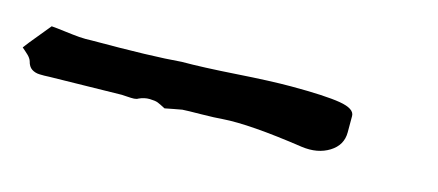

<svg xmlns="http://www.w3.org/2000/svg" viewBox="-101 -45 645 283"><g transform="rotate(15 221.5 96.5)"><path d="M-76.2 102.1Q-74.7 103.5 -71.5 106.2Q-68.4 108.9 -66.7 110.6Q-64.9 112.3 -63.2 114.7Q-61.5 117.2 -61 119.1Q-59.1 127 -54 130.4Q-48.8 133.8 -42 134Q-35.2 134.3 -26.9 133.8Q-8.3 133.3 28.1 132.8Q64.5 132.3 83 131.8Q85 131.8 91.3 132.3Q97.7 132.8 101.8 132.6Q106 132.3 107.9 130.9Q116.2 127 124.5 127.2Q132.8 127.4 136.7 128.9Q140.6 130.4 148.9 134.8Q154.3 133.8 162.8 132.1Q171.4 130.4 174.8 129.9Q181.6 129.4 203.4 129.2Q225.1 128.9 235.8 127.9Q276.4 125 358.9 137.2Q383.8 140.6 401.4 129.6Q418.9 118.7 418.9 99.1V74.2Q418.9 63 396 59.1Q373 55.2 320.8 55.2Q290 55.2 238.5 58.6Q187 62 155.8 62Q110.8 65.9 19 65.9Q10.3 66.4 0.5 65.7Q-9.3 64.9 -22.5 63.2Q-35.6 61.5 -43 61Q-46.9 65.9 -58.8 80.3Q-70.8 94.7 -76.2 102.1Z"/></g></svg>

Font: Sonetni venez Italic
Style: Regular
Weight: 400
Italic angle: -14°
Designer: Alja Herlah
Foundry: Type Salon
Version: Version 1.000;hotconv 1.0.109;makeotfexe 2.5.65596